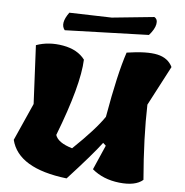

<svg xmlns="http://www.w3.org/2000/svg" viewBox="-51 -757 775 806"><g transform="rotate(5 336.5 -353.5)"><path d="M94 -299 82 -546Q135 -565 196.5 -554Q258 -543 288 -503Q284 -395 200 -178Q210 -146 271 -128Q364 -217 401 -272Q433 -456 464 -548Q549 -561 594 -551Q639 -541 657 -504L570 -338Q566 -200 581 -22Q549 6 480.5 -1.5Q412 -9 366 -48L411 -151L399 -162Q360 -110 259 0Q53 -24 24 -142ZM551 -630 197 -619Q175 -646 210 -694L389 -689L567 -707Q582 -699 578 -677.5Q574 -656 551 -630Z"/></g></svg>

Font: Tillana
Style: Bold
Weight: 700
Designer: Lipi Raval (Devanagari, Latin), Jonny Pinhorn (Latin)
Foundry: Indian Type Foundry
Version: Version 2.002;PS 1.0;hotconv 1.0.79;makeotf.lib2.5.61930; tt